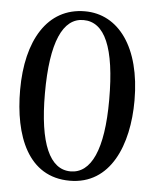

<svg xmlns="http://www.w3.org/2000/svg" viewBox="-49 -684 593 737"><g transform="rotate(5 247.5 -315.5)"><path d="M468 -317C468 -523 378 -642 249 -642C104 -642 27 -510 27 -320C27 -143 86 11 247 11C404 11 468 -146 468 -317ZM371 -311C371 -119 326 -25 247 -25C167 -25 123 -121 123 -315C123 -513 167 -608 246 -608C328 -608 371 -514 371 -311Z"/></g></svg>

Font: mjx-stx-n
Style: Regular
Weight: 500
Version: 1.0.0